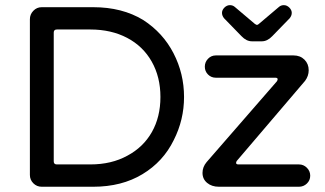

<svg xmlns="http://www.w3.org/2000/svg" viewBox="-20 -710 1239 731"><path d="M899.4 -572.3 833 -640.6Q825.2 -650.4 825.2 -661.1Q825.2 -671.9 834.5 -681.2Q843.8 -690.4 855.5 -690.4Q866.2 -690.4 874 -683.6L950.2 -619.1Q956.1 -615.2 958 -615.2Q961.9 -615.2 965.8 -619.1L1042 -683.6Q1049.8 -690.4 1060.5 -690.4Q1072.3 -690.4 1081.5 -681.2Q1090.8 -671.9 1090.8 -661.1Q1090.8 -650.4 1083 -640.6L1016.6 -572.3Q998 -552.7 976.6 -552.7H939.5Q918 -552.7 899.4 -572.3ZM93.8 -43.9V-636.7Q93.8 -655.3 106.9 -668.9Q120.1 -682.6 138.7 -682.6H335Q445.3 -682.6 525.4 -633.8Q600.6 -585 640.6 -507.3Q680.7 -429.7 680.7 -340.8Q680.7 -253.9 641.6 -176.8Q601.6 -94.7 522.5 -46.9Q443.4 1 335 1H138.7Q120.1 1 106.9 -12.2Q93.8 -25.4 93.8 -43.9ZM464.8 -117.2Q525.4 -149.4 558.1 -207Q590.8 -264.6 590.8 -340.8Q590.8 -417 557.6 -475.6Q524.4 -534.2 463.9 -565.9Q403.3 -597.7 324.2 -597.7H196.3Q184.6 -597.7 184.6 -585.9V-95.7Q184.6 -84 196.3 -84H324.2Q404.3 -84 464.8 -117.2ZM751 -51.8Q751 -74.2 766.6 -92.8L1034.2 -400.4Q1037.1 -405.3 1037.1 -408.2Q1037.1 -414.1 1028.3 -414.1H801.8Q784.2 -414.1 772 -426.3Q759.8 -438.5 759.8 -456.1Q759.8 -473.6 772 -486.3Q784.2 -499 801.8 -499H1097.7Q1123 -499 1139.2 -482.9Q1155.3 -466.8 1155.3 -442.4Q1155.3 -420.9 1141.6 -402.3L881.8 -97.7Q878.9 -93.8 878.9 -89.8Q878.9 -84 887.7 -84H1118.2Q1135.7 -84 1148.4 -71.3Q1161.1 -58.6 1161.1 -41Q1161.1 -23.4 1148.4 -11.2Q1135.7 1 1118.2 1H813.5Q786.1 1 768.6 -13.7Q751 -28.3 751 -51.8Z"/></svg>

Font: KTXP_ComRound
Style: Medium
Weight: 500
Version: Version 1.01;May 16, 2022;FontCreator 13.0.0.2683 64-bit